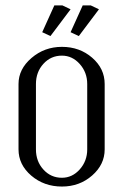

<svg xmlns="http://www.w3.org/2000/svg" viewBox="-20 -684 452 704"><path d="M47.9 -136.2V-376Q47.9 -430.7 95.5 -471.4Q143.1 -512.2 207 -512.2Q272 -512.2 317.9 -472.4Q363.8 -432.6 363.8 -376V-136.2Q363.8 -80.6 317.6 -40.3Q271.5 0 207 0Q141.6 0 94.7 -40Q47.9 -80.1 47.9 -136.2ZM111.8 -136.2Q111.8 -92.3 139.2 -62.3Q166.5 -32.2 207 -32.2Q245.1 -32.2 272.5 -63Q299.8 -93.8 299.8 -136.2V-376Q299.8 -418.5 272.5 -449.2Q245.1 -480 207 -480Q166.5 -480 139.2 -450Q111.8 -419.9 111.8 -376ZM134.8 -565.9 179.2 -664.1H209L238.8 -649.9L165 -551.8ZM238.8 -565.9 283.2 -664.1H313L342.8 -649.9L269 -551.8Z"/></svg>

Font: Gawaa
Style: Regular
Weight: 400
Designer: T. Christopher White
Version: Version 1.0